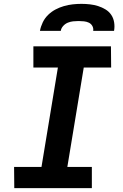

<svg xmlns="http://www.w3.org/2000/svg" viewBox="-20 -975 640 995"><path d="M456 0H54L53 -110H195L280 -625H153V-735H555L556 -625H414L329 -110H456ZM187 -815Q191 -837 201.5 -859Q212 -881 229.5 -898Q247 -915 268 -926Q289 -937 311.5 -943.5Q334 -950 357 -952.5Q380 -955 402 -955Q424 -955 446 -952.5Q468 -950 488.5 -943.5Q509 -937 527 -926Q545 -915 556.5 -898Q568 -881 571.5 -859Q575 -837 571 -815H463Q465 -829 458.5 -840.5Q452 -852 440.5 -857.5Q429 -863 415 -864.5Q401 -866 387 -866Q373 -866 359 -864.5Q345 -863 331.5 -857.5Q318 -852 307.5 -840.5Q297 -829 295 -815Z"/></svg>

Font: Iosevka HT Extrabold Extended
Style: Italic
Weight: 800
Width: 7
Italic angle: -9°
Monospace: yes
Designer: Belleve Invis
Foundry: Belleve Invis
Version: Version 32.3.0; ttfautohint (v1.8.4)